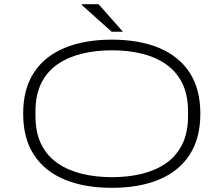

<svg xmlns="http://www.w3.org/2000/svg" viewBox="-20 -888 1071 920"><path d="M516 12Q384 12 288.5 -28Q193 -68 142 -147Q91 -226 91 -343Q91 -461 142 -539.5Q193 -618 288.5 -658Q384 -698 516 -698Q648 -698 743 -658Q838 -618 889 -539.5Q940 -461 940 -343Q940 -226 889 -147Q838 -68 743 -28Q648 12 516 12ZM517 -39Q593 -39 659 -55Q725 -71 775 -105.5Q825 -140 853 -196Q881 -252 881 -332V-354Q881 -434 853 -490Q825 -546 775 -580.5Q725 -615 659 -631Q593 -647 517 -647Q440 -647 373.5 -631Q307 -615 256.5 -580.5Q206 -546 178 -490Q150 -434 150 -354V-332Q150 -252 178 -196Q206 -140 256.5 -105.5Q307 -71 373.5 -55Q440 -39 517 -39ZM569 -736H515L372 -864V-868H452Z"/></svg>

Font: Archivo Expanded Thin
Style: Regular
Weight: 250
Width: 7
Designer: Hector Gatti
Foundry: Omnibus-Type
Version: Version 2.001